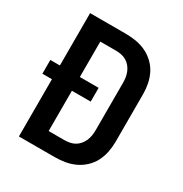

<svg xmlns="http://www.w3.org/2000/svg" viewBox="-171 -863 942 991"><g transform="rotate(30 300.0 -367.5)"><path d="M81 0V-341H24V-423H81V-735H293Q324 -735 354.5 -730Q385 -725 413 -712Q441 -699 464 -677.5Q487 -656 501 -628.5Q515 -601 521 -570.5Q527 -540 527 -509V-226Q527 -195 521 -164.5Q515 -134 501 -106.5Q487 -79 464 -57.5Q441 -36 413 -23Q385 -10 354.5 -5Q324 0 293 0ZM200 -101H293Q309 -101 325 -104Q341 -107 355 -115Q369 -123 379.5 -135.5Q390 -148 396.5 -163Q403 -178 405.5 -194Q408 -210 408 -226V-509Q408 -525 405.5 -541Q403 -557 396.5 -572Q390 -587 379.5 -599.5Q369 -612 355 -620Q341 -628 325 -631Q309 -634 293 -634H200V-423H312V-341H200Z"/></g></svg>

Font: Iosevka Curly Extended
Style: Bold
Weight: 700
Width: 7
Monospace: yes
Designer: Belleve Invis
Foundry: Belleve Invis
Version: Version 11.1.0; ttfautohint (v1.8.3)